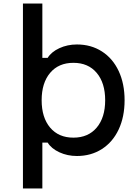

<svg xmlns="http://www.w3.org/2000/svg" viewBox="-20 -868 790 1088"><path d="M250 -60H220V200H110V-848H220V-540H250Q271 -574 316.5 -595Q362 -616 416 -616Q496 -616 557.5 -576.5Q619 -537 652.5 -465.5Q686 -394 686 -300Q686 -206 652.5 -134.5Q619 -63 557.5 -23.5Q496 16 416 16Q362 16 316.5 -5Q271 -26 250 -60ZM396 -88Q480 -88 528 -145Q576 -202 576 -300Q576 -398 528 -455Q480 -512 396 -512Q312 -512 264 -455Q216 -398 216 -300Q216 -202 264 -145Q312 -88 396 -88Z"/></svg>

Font: Martian Mono sWd Rg
Style: Regular
Weight: 400
Width: 6
Monospace: yes
Designer: Roman Shamin
Foundry: Evil Martians
Version: Version 1.000